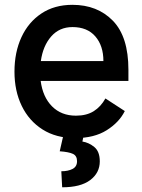

<svg xmlns="http://www.w3.org/2000/svg" viewBox="-20 -573 600 812"><path d="M297.9 11Q217.3 11 160 -25.4Q102.6 -61.8 71.9 -125.2Q41.2 -188.6 41.2 -269.9Q41.2 -351.9 70.7 -415.7Q100.1 -479.4 155.2 -516Q210.2 -552.6 286.2 -552.6Q392 -552.6 457.6 -485.1Q523.1 -417.6 523.1 -277.7V-230.8H152Q160.9 -162.6 200.1 -123.2Q239.3 -83.8 301.1 -83.8Q346.2 -83.8 376.4 -102.8Q406.6 -121.8 425.8 -156.6L507.8 -103.3Q484 -55.4 431.1 -22.2Q378.2 11 297.9 11ZM286.6 -458.5Q231.2 -458.5 196.4 -418.7Q161.6 -378.9 152.7 -314.6H417.3Q417.3 -379.6 383.2 -419Q349.1 -458.5 286.6 -458.5ZM248.2 -2.1H334.2L328.5 25.6Q355.8 29.8 378.9 48.8Q402 67.8 402 109.4Q402 158 361.5 188.6Q321 219.1 242.9 219.1L239.3 151.3Q267.8 151.3 286.8 141.5Q305.8 131.7 305.8 108.7Q305.8 85.9 288.5 77.8Q271.3 69.6 232.6 66.8Z"/></svg>

Font: Interface Medium
Style: Regular
Weight: 500
Designer: Rasmus Andersson
Foundry: rsms
Version: Version 1.8